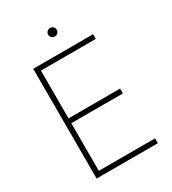

<svg xmlns="http://www.w3.org/2000/svg" viewBox="-205 -964 959 1071"><g transform="rotate(-30 274.5 -428.5)"><path d="M95.7 -707H481.4V-676.8H127.9V-369.1H460V-337.9H127.9V-31.2H490.2V0H95.7ZM262.7 -830.1Q262.7 -841.3 271 -849.4Q279.3 -857.4 290 -857.4Q301.8 -857.4 310.1 -849.4Q318.4 -841.3 318.4 -830.1Q318.4 -818.4 310.1 -810.5Q301.8 -802.7 290 -802.7Q278.8 -802.7 270.8 -810.5Q262.7 -818.4 262.7 -830.1Z"/></g></svg>

Font: Pretendard Thin
Style: Regular
Weight: 100
Designer: Base glyphs from Inter by Rasmus Andersson; Hangeul glyphs from Noto Sans CJK(Source Han Sans) by Jang Soo-young and Kan
Foundry: Kil Hyung-jin
Version: Version 1.309